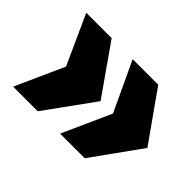

<svg xmlns="http://www.w3.org/2000/svg" viewBox="-85 -674 711 711"><g transform="rotate(45 270.5 -318.5)"><path d="M160 -511 296 -317 158 -126H29L115 -317L27 -511ZM404 -511 541 -317 404 -126H275L361 -317L270 -511Z"/></g></svg>

Font: Sansita Black
Style: Regular
Weight: 900
Designer: Pablo Cosgaya
Foundry: Omnibus-Type
Version: Version 1.006; ttfautohint (v1.5)